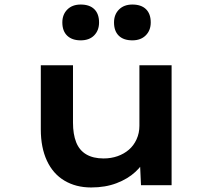

<svg xmlns="http://www.w3.org/2000/svg" viewBox="-20 -817 941 847"><path d="M382 10Q315 10 264.5 -20Q214 -50 187 -108Q160 -166 160 -246V-529H302V-276Q302 -225 316 -189.5Q330 -154 360.5 -136Q391 -118 437 -118Q470 -118 498.5 -128Q527 -138 548.5 -156.5Q570 -175 582.5 -202.5Q595 -230 595 -262V-529H737V0H602L597 -109L623 -121Q610 -89 577 -58.5Q544 -28 494.5 -9Q445 10 382 10ZM564 -639Q525 -639 504 -659.5Q483 -680 483 -718Q483 -753 505 -775Q527 -797 564 -797Q603 -797 624 -776.5Q645 -756 645 -718Q645 -683 623 -661Q601 -639 564 -639ZM336 -639Q298 -639 276.5 -659.5Q255 -680 255 -718Q255 -753 277 -775Q299 -797 336 -797Q375 -797 396 -776.5Q417 -756 417 -718Q417 -683 395.5 -661Q374 -639 336 -639Z"/></svg>

Font: Lexend Peta SemiBold
Style: Regular
Weight: 600
Designer: Bonnie Shaver-Troup, Thomas Jockin
Foundry: Lexend
Version: Version 1.007